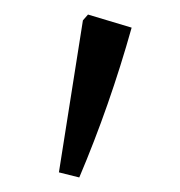

<svg xmlns="http://www.w3.org/2000/svg" viewBox="-20 -767 247 264"><path d="M89 -523 61 -530 94 -739 101 -747 161 -729Q131 -622 89 -523Z"/></svg>

Font: Piazzolla
Style: Regular
Weight: 400
Designer: Juan Pablo del Peral
Foundry: Huerta Tipografica
Version: Version 1.330